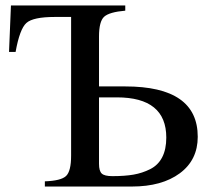

<svg xmlns="http://www.w3.org/2000/svg" viewBox="-20 -682 777 702"><path d="M342 -366H438Q703 -366 703 -182Q703 -97 637.5 -48.5Q572 0 462 0H144V-19Q203 -21 221.5 -38.5Q240 -56 240 -113V-620H180Q101 -620 76.5 -598Q52 -576 37 -492H13L20 -662H438V-643Q380 -638 361 -621Q342 -604 342 -548ZM342 -326V-83Q342 -57 352 -47.5Q362 -38 391 -38Q436 -38 468 -43.5Q500 -49 529 -63.5Q558 -78 573 -107Q588 -136 588 -179Q588 -326 407 -326Z"/></svg>

Font: STIX MathJax Alphabets
Style: Regular
Weight: 400
Designer: MicroPress Inc., with final additions and corrections provided by Coen Hoffman, Elsevier (retired)
Version: Version 1.1.1